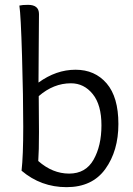

<svg xmlns="http://www.w3.org/2000/svg" viewBox="-20 -763 548 793"><path d="M139 -422Q212 -475 292 -475Q372 -475 420.5 -418.5Q469 -362 469 -251Q469 -140 415 -65Q361 10 255 10Q149 10 69 -58Q76 -118 76 -240Q76 -362 71 -532Q66 -702 60 -740Q72 -743 96 -743Q141 -743 141 -705Q141 -692 140 -573Q139 -454 139 -422ZM140 -366 141 -218Q141 -138 138 -98Q197 -46 265.5 -46Q334 -46 366.5 -103.5Q399 -161 399 -245.5Q399 -330 363 -374.5Q327 -419 273 -419Q201 -419 140 -366Z"/></svg>

Font: Overlock
Style: Regular
Weight: 400
Designer: Dario Muhafara
Foundry: Dario Manuel Muhafara
Version: Version 1.002